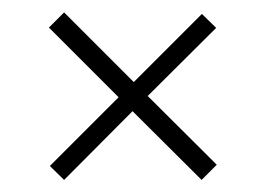

<svg xmlns="http://www.w3.org/2000/svg" viewBox="-20 -437 419 310"><path d="M83.5 -146.5 60.5 -169 171.5 -280 59 -392.5 83.5 -417 196 -304.5 306 -414.5 329 -392 218.5 -282 330 -171 305.5 -146.5 194 -257.5Z"/></svg>

Font: Imbue 10pt
Style: Regular
Weight: 400
Designer: Tyler Finck
Foundry: Etcetera Type Company
Version: Version 1.102; ttfautohint (v1.8.3)